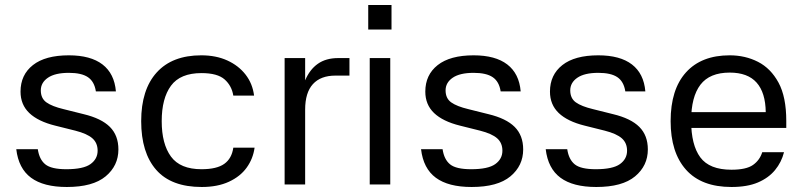

<svg xmlns="http://www.w3.org/2000/svg" viewBox="-20 -737 3205 767"><path d="M363 -372Q357 -411 331.5 -428.5Q306 -446 255 -446Q200 -446 171.5 -426.5Q143 -407 143 -376Q143 -344 165.5 -328Q188 -312 234 -301L314 -281Q385 -264 419 -230Q453 -196 453 -140Q453 -75 402 -32.5Q351 10 247 10Q154 10 104 -27Q54 -64 45 -141H131Q137 -100 161 -80.5Q185 -61 245 -61Q313 -61 341.5 -81.5Q370 -102 370 -135Q370 -166 349 -184.5Q328 -203 281 -215L201 -235Q132 -252 97 -285.5Q62 -319 62 -371Q62 -438 111.5 -477Q161 -516 255 -516Q342 -516 389.5 -479.5Q437 -443 443 -372Z M786 10Q664 10 604 -58.5Q544 -127 544 -253Q544 -379 606 -447.5Q668 -516 784 -516Q843 -516 888 -495.5Q933 -475 961 -439Q989 -403 995 -355H912Q906 -394 877.5 -419.5Q849 -445 785 -445Q700 -445 663 -394.5Q626 -344 626 -253Q626 -162 663 -111.5Q700 -61 785 -61Q846 -61 876 -82.5Q906 -104 912 -147H997Q991 -103 965.5 -67.5Q940 -32 894.5 -11Q849 10 786 10Z M1199 0H1117V-505H1199V-416Q1217 -459 1249.5 -482Q1282 -505 1331 -505H1376V-435H1320Q1261 -435 1230 -401Q1199 -367 1199 -299Z M1539 -505V0H1457V-505ZM1451 -717H1544V-619H1451Z M1980 -372Q1974 -411 1948.5 -428.5Q1923 -446 1872 -446Q1817 -446 1788.5 -426.5Q1760 -407 1760 -376Q1760 -344 1782.5 -328Q1805 -312 1851 -301L1931 -281Q2002 -264 2036 -230Q2070 -196 2070 -140Q2070 -75 2019 -32.5Q1968 10 1864 10Q1771 10 1721 -27Q1671 -64 1662 -141H1748Q1754 -100 1778 -80.5Q1802 -61 1862 -61Q1930 -61 1958.5 -81.5Q1987 -102 1987 -135Q1987 -166 1966 -184.5Q1945 -203 1898 -215L1818 -235Q1749 -252 1714 -285.5Q1679 -319 1679 -371Q1679 -438 1728.5 -477Q1778 -516 1872 -516Q1959 -516 2006.5 -479.5Q2054 -443 2060 -372Z M2478 -372Q2472 -411 2446.5 -428.5Q2421 -446 2370 -446Q2315 -446 2286.5 -426.5Q2258 -407 2258 -376Q2258 -344 2280.5 -328Q2303 -312 2349 -301L2429 -281Q2500 -264 2534 -230Q2568 -196 2568 -140Q2568 -75 2517 -32.5Q2466 10 2362 10Q2269 10 2219 -27Q2169 -64 2160 -141H2246Q2252 -100 2276 -80.5Q2300 -61 2360 -61Q2428 -61 2456.5 -81.5Q2485 -102 2485 -135Q2485 -166 2464 -184.5Q2443 -203 2396 -215L2316 -235Q2247 -252 2212 -285.5Q2177 -319 2177 -371Q2177 -438 2226.5 -477Q2276 -516 2370 -516Q2457 -516 2504.5 -479.5Q2552 -443 2558 -372Z M2699 -289H3039Q3038 -367 3002.5 -407Q2967 -447 2895 -447Q2815 -447 2778 -398.5Q2741 -350 2741 -255Q2741 -158 2777.5 -108.5Q2814 -59 2902 -59Q2961 -59 2988 -78Q3015 -97 3025 -129H3112Q3102 -89 3076 -57.5Q3050 -26 3007.5 -8Q2965 10 2902 10Q2782 10 2720.5 -59Q2659 -128 2659 -253Q2659 -380 2720.5 -448Q2782 -516 2895 -516Q2957 -516 3008 -490Q3059 -464 3090 -407Q3121 -350 3121 -254V-226H2698Z"/></svg>

Font: 42dot Sans Light
Style: Regular
Weight: 400
Version: Version 1.000